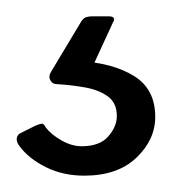

<svg xmlns="http://www.w3.org/2000/svg" viewBox="-20 -21 233 235"><path d="M170 122Q170 150 147 172Q124 194 83 194Q57 194 36 183.5Q15 173 4 158Q0 153 0.5 148.5Q1 144 5 142L23 133Q30 130 32 130.5Q34 131 36 135Q43 144 55.5 151Q68 158 80 158Q102 158 112.5 146Q123 134 123 121Q123 105 112 97Q101 89 84 86Q67 83 50 82Q44 82 41.5 77Q39 72 43 66L79 6Q82 1 85.5 0Q89 -1 92 -1H113Q123 -1 118 7L89 70L78 54Q118 56 144 72Q170 88 170 122Z"/></svg>

Font: Glory Thin
Style: Regular
Weight: 400
Version: Version 1.011